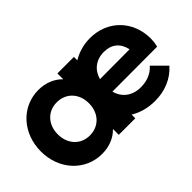

<svg xmlns="http://www.w3.org/2000/svg" viewBox="-71 -776 1068 1068"><g transform="rotate(-45 463.5 -242.0)"><path d="M676 10C754 10 823 -18 871 -73L794 -150C765 -117 723 -100 675 -100C608 -100 561 -135 545 -195L898 -196C903 -218 905 -236 905 -253C905 -392 805 -494 667 -494C616 -494 569 -480 530 -456V-483H400V-437C367 -472 317 -493 260 -493C128 -493 28 -384 28 -241C28 -98 128 10 260 10C318 10 367 -11 400 -46V0H530V-29C571 -4 621 10 676 10ZM162 -242C162 -318 212 -372 284 -372C357 -372 407 -318 407 -242C407 -165 357 -111 284 -111C212 -111 162 -165 162 -242ZM545 -293C561 -350 605 -385 667 -385C728 -385 766 -353 779 -294Z"/></g></svg>

Font: MV Cash SemiBold
Style: Regular
Weight: 600
Designer: Rodrigo Fuenzalida
Foundry: fragTYPE
Version: Version 1.100;Glyphs 3.1.2 (3151)